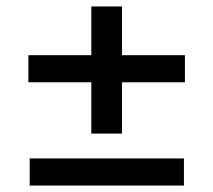

<svg xmlns="http://www.w3.org/2000/svg" viewBox="-20 -575 661 595"><path d="M358 -320V-161H263V-320H68V-404H263V-555H358V-404H553V-320ZM72 0V-84H550V0Z"/></svg>

Font: BDO Grotesk
Style: Regular
Weight: 400
Designer: Deni Anggara
Foundry: Lokal Container
Version: Version 2.000